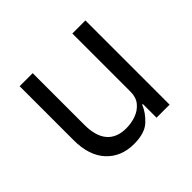

<svg xmlns="http://www.w3.org/2000/svg" viewBox="-132 -668 832 832"><g transform="rotate(-45 284.0 -252.0)"><path d="M403 0V-84H399Q384 -47 351.5 -17.5Q319 12 254 12Q175 12 127.5 -39.5Q80 -91 80 -185V-516H160V-199Q160 -130 190 -95Q220 -60 278 -60Q310 -60 338.5 -70.5Q367 -81 385 -103Q403 -125 403 -159V-516H483V0Z"/></g></svg>

Font: IBM Plex Sans Var
Style: Regular
Weight: 400
Designer: Mike Abbink, Paul van der Laan, Pieter van Rosmalen
Foundry: Bold Monday
Version: Version 3.000